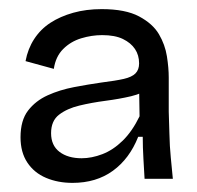

<svg xmlns="http://www.w3.org/2000/svg" viewBox="-20 -690 431 421"><path d="M139 -289Q107 -289 81 -300Q55 -311 40 -333.5Q25 -356 25 -389Q25 -426 41.5 -447.5Q58 -469 84.5 -481Q111 -493 142.5 -499Q174 -505 202 -509Q234 -513 251.5 -517Q269 -521 277 -529Q285 -537 285 -551Q285 -569 276 -582.5Q267 -596 249.5 -604.5Q232 -613 204 -613Q181 -613 158 -606Q135 -599 118.5 -582.5Q102 -566 98 -539L36 -556Q41 -583 55 -604.5Q69 -626 90.5 -640Q112 -654 140.5 -662Q169 -670 203 -670Q255 -670 285 -654Q315 -638 328.5 -615Q342 -592 346 -566.5Q350 -541 350 -520V-445Q351 -422 351.5 -396Q352 -370 354.5 -344.5Q357 -319 359 -298H297Q296 -316 294.5 -341.5Q293 -367 293 -390H283Q264 -342 227.5 -315.5Q191 -289 139 -289ZM159 -343Q181 -343 204.5 -352Q228 -361 249 -381.5Q270 -402 286 -435L285 -500L307 -498Q293 -485 267.5 -479Q242 -473 211.5 -469Q181 -465 154 -458.5Q127 -452 109.5 -438.5Q92 -425 92 -398Q92 -371 110.5 -357Q129 -343 159 -343Z"/></svg>

Font: Bricolage Grotesque Light
Style: Regular
Weight: 300
Designer: Mathieu Triay
Foundry: Atelier Triay
Version: Version 1.000;gftools[0.9.30]